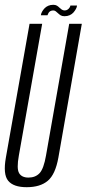

<svg xmlns="http://www.w3.org/2000/svg" viewBox="-31 -774 361 799"><path d="M80 5Q136.5 5 168 -21.8Q199.5 -48.5 212 -118.5L309.5 -675H257L160.5 -127Q151 -72 133.8 -53.5Q116.5 -35 87.5 -35Q59.5 -35 48.5 -53.5Q37.5 -72 47.5 -127L144.5 -675H92L-6.5 -118.5Q-19 -48.5 3 -21.8Q25 5 80 5ZM237.5 -706.5Q249.5 -706.5 259 -710.8Q268.5 -715 274.8 -722.2Q281 -729.5 285 -736.8Q289 -744 289.5 -751H262Q261.5 -747 258.2 -742Q255 -737 249.8 -733.8Q244.5 -730.5 238.5 -730.5Q231.5 -730.5 226.2 -734Q221 -737.5 216.2 -742.2Q211.5 -747 205.8 -750.5Q200 -754 190.5 -754Q179 -754 169.8 -750Q160.5 -746 154.2 -739.2Q148 -732.5 144 -725.2Q140 -718 139 -710.5H166.5Q168 -715 170.8 -720Q173.5 -725 178.8 -727.8Q184 -730.5 190.5 -730.5Q196.5 -730.5 201 -727Q205.5 -723.5 210.5 -718.8Q215.5 -714 221.5 -710.2Q227.5 -706.5 237.5 -706.5Z"/></svg>

Font: Anybody ExtraCondensed Light
Style: Italic
Weight: 300
Width: 2
Italic angle: -10°
Version: Version 1.113;gftools[0.9.25]